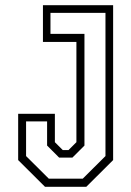

<svg xmlns="http://www.w3.org/2000/svg" viewBox="-20 -720 506 740"><path d="M153.5 0 50 -103V-281.5H191.5V-172L222 -141.5H244L274.5 -172V-558.5H145.5V-700H416V-103L312.5 0ZM168 -31.5H299L386.5 -118.5V-670.5H174.5V-589.5H305.5V-159L259 -112.5H208L161.5 -159V-252H80.5V-118.5Z"/></svg>

Font: Tourney Condensed Light
Style: Regular
Weight: 300
Width: 3
Designer: Tyler Finck
Foundry: Etcetera Type Co
Version: Version 1.010; ttfautohint (v1.8.3)